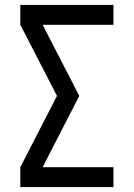

<svg xmlns="http://www.w3.org/2000/svg" viewBox="-20 -755 540 775"><path d="M62 0V-80L210 -368L62 -655V-735H438V-655H152L300 -368L152 -80H438V0Z"/></svg>

Font: Iosevka Term Medium
Style: Regular
Weight: 500
Monospace: yes
Designer: Belleve Invis
Foundry: Belleve Invis
Version: Version 26.3.1